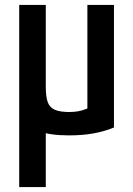

<svg xmlns="http://www.w3.org/2000/svg" viewBox="-20 -540 540 780"><path d="M58 220V-195L166 -111V220ZM260 10Q183 10 138.5 -7Q94 -24 76 -65.5Q58 -107 58 -180V-520H166V-186Q166 -147 174 -125Q182 -103 203 -94Q224 -85 261 -85Q282 -85 298 -88Q314 -91 332 -98Q350 -105 375 -118L335 -50V-520H443V-22Q404 -6 359.5 2Q315 10 260 10Z"/></svg>

Font: M PLUS Code Latin Medium
Style: Regular
Weight: 500
Designer: Coji Morishita
Foundry: UNDERFOREST DESIGN
Version: Version 1.002; ttfautohint (v1.8.3)